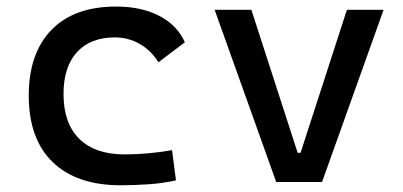

<svg xmlns="http://www.w3.org/2000/svg" viewBox="-20 -547 1212 577"><path d="M342.8 9.8Q210.4 9.8 138.4 -59.8Q66.4 -129.4 66.4 -259.8Q66.4 -386.7 134.5 -457Q202.6 -527.3 329.1 -527.3Q404.8 -527.3 458.7 -499.3Q512.7 -471.2 535.6 -419.9L456.1 -359.9Q434.1 -395.5 399.9 -415Q365.7 -434.6 325.2 -434.6Q252 -434.6 211.4 -390.4Q170.9 -346.2 170.9 -264.6Q170.9 -176.3 218.5 -129.6Q266.1 -83 354.5 -83Q390.6 -83 426.8 -86.4Q462.9 -89.8 497.1 -95.7L508.8 -4.9Q468.8 3.9 426 6.8Q383.3 9.8 342.8 9.8Z M810.1 0 625 -517.6H735.4L874.5 -87.9H883.3L1022.5 -517.6H1132.8L947.8 0Z"/></svg>

Font: Cascadia Mono PL
Style: Regular
Weight: 400
Monospace: yes
Designer: Aaron Bell
Foundry: Saja Typeworks
Version: Version 2102.003